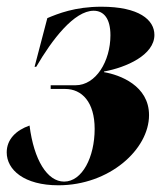

<svg xmlns="http://www.w3.org/2000/svg" viewBox="-33 -540 499 572"><path d="M-13 -86C-13 -34 39 12 141 12C293 12 411 -95 411 -197C411 -285 324 -317 277 -325V-327C343 -339 427 -376 427 -436C427 -481 381 -520 269 -520C190 -520 139 -499 108 -486L70 -341H75C122 -422 188 -508 246 -508C276 -508 296 -485 296 -435C296 -358 253 -286 192 -286H118V-275H161C211 -275 249 -236 249 -156C249 -72 212 1 158 1C108 1 68 -63 55 -166C15 -152 -13 -125 -13 -86Z"/></svg>

Font: Nyght Serif Bold Italic
Style: Regular
Weight: 700
Italic angle: -16°
Designer: Maksym Kobuzan
Version: Version 0.410;Glyphs 3.1.2 (3151)